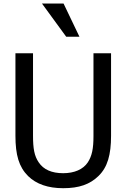

<svg xmlns="http://www.w3.org/2000/svg" viewBox="-20 -1020 696 1056"><path d="M329.6 -1000.5H210.9L344.2 -817.9H417ZM327.6 15.1C415.5 15.1 474.6 -6.3 521.5 -51.8C571.8 -100.6 590.8 -169.4 590.8 -273.4V-727.1H494.1V-271C494.1 -204.1 486.3 -162.6 462.9 -127C437.5 -88.4 388.7 -67.4 327.6 -67.4C264.2 -67.4 219.2 -87.4 192.9 -127C168.9 -162.1 161.6 -203.1 161.6 -273.4V-727.1H64.9V-273.4C64.9 -168 84 -102.1 134.3 -51.8C179.7 -7.3 244.1 15.1 327.6 15.1Z"/></svg>

Font: SG Kara
Style: Regular
Weight: 400
Designer: Damoon Khanjanzadeh
Version: Version 1.000